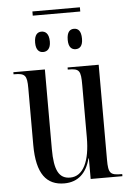

<svg xmlns="http://www.w3.org/2000/svg" viewBox="-57 -857 623 910"><g transform="rotate(-5 255.0 -402.5)"><path d="M132 -795H358V-815H132ZM166 -619C185 -619 202 -631 202 -666C202 -704 185 -716 166 -716C148 -716 132 -704 132 -666C132 -631 148 -619 166 -619ZM321 -619C340 -619 355 -631 355 -666C355 -704 340 -716 321 -716C302 -716 287 -704 287 -666C287 -631 302 -619 321 -619ZM212 10C278 10 319 -30 336 -98H338V0H489V-10H486C432 -10 423 -19 423 -84V-536H275V-526H277C331 -526 337 -516 337 -447V-197C337 -86 305 -15 242 -15C189 -15 167 -56 167 -157V-536H17V-526H20C72 -526 81 -516 81 -454V-184C81 -46 128 10 212 10Z"/></g></svg>

Font: Noto Serif Display ExtraCondensed
Style: Regular
Weight: 400
Width: 2
Designer: Monotype Design Team
Foundry: Monotype Imaging Inc.
Version: Version 2.009